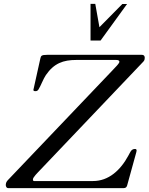

<svg xmlns="http://www.w3.org/2000/svg" viewBox="-20 -971 767 991"><path d="M26.4 -47.4C18.1 -39.1 9.8 -30.8 9.8 -17.1C9.8 -13.2 11.2 0 22.9 0H618.2C628.9 0 633.8 -5.4 636.2 -13.7L683.6 -185.5C684.6 -189 685.1 -191.4 685.1 -193.8C685.1 -199.7 682.1 -202.1 676.8 -202.1C655.8 -202.1 651.9 -183.1 643.1 -168.9C601.6 -91.3 540 -36.6 460.4 -36.6H155.8C150.9 -37.1 149.9 -40 149.9 -44.9C149.9 -56.2 173.3 -78.6 190.9 -97.2L720.2 -653.3C727.1 -660.2 727.1 -669.9 727.1 -672.9C727.1 -680.2 724.1 -688 711.4 -688H224.1C193.4 -688 191.4 -683.1 188 -668C152.3 -508.8 152.3 -507.8 152.3 -506.8C152.3 -501 158.2 -500.5 163.6 -500.5C171.4 -500.5 174.8 -503.9 178.7 -509.3C189.5 -525.9 204.1 -565.4 216.8 -583.5C258.8 -644.5 306.2 -661.6 374.5 -661.6H578.1C587.9 -661.6 596.2 -660.2 596.2 -651.9C596.2 -644 577.1 -625.5 562 -609.4ZM493.2 -830.6 471.7 -951.2H447.3V-761.7H499L635.7 -950.2H611.3Z"/></svg>

Font: Cardo
Style: Italic
Weight: 400
Designer: David J. Perry
Foundry: David J. Perry
Version: Version 0.99